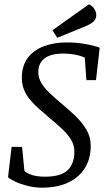

<svg xmlns="http://www.w3.org/2000/svg" viewBox="-20 -856 490 887"><path d="M173.5 11Q141 11 108.5 3Q76.1 -5 51.6 -16.4Q27.2 -27.7 17.1 -37.1L33.6 -177.6H81.9L92.8 -66.7Q104.5 -55 128.7 -47.3Q153 -39.7 186.9 -39.7Q261.6 -39.7 292.6 -69.7Q323.6 -99.8 323.6 -155.9Q323.6 -185.3 308.1 -210.8Q292.5 -236.3 266.5 -260.8Q240.4 -285.2 209.1 -310.7Q182.8 -332.9 159.7 -353.6Q136.6 -374.3 118.7 -395.6Q100.9 -416.8 91 -441.5Q81 -466.2 81 -495.5Q81 -552 108 -588.1Q134.9 -624.1 181.7 -642Q228.6 -660 288.4 -660Q332.9 -660 374.4 -652.6Q415.9 -645.3 440.6 -635.7L423.5 -485.9H379.1L371.6 -589.6Q353.9 -598.5 326.6 -603.6Q299.3 -608.6 274.6 -608.6Q214.1 -608.6 185.4 -586Q156.8 -563.4 156.8 -522.5Q156.8 -496.3 171.3 -472.2Q185.7 -448.2 210.9 -424.6Q236.1 -401.1 267.2 -374.9Q299.9 -348 330.1 -318.7Q360.2 -289.4 379.7 -256.2Q399.1 -222.9 399.1 -182.2Q399.1 -123.2 372.4 -80Q345.8 -36.7 295.6 -12.9Q245.3 11 173.5 11ZM244.6 -681.4 222.3 -716.3 390.7 -835.9Q406.9 -829 415.8 -814.7Q424.8 -800.4 424.8 -786.4Q424.8 -767.7 411.9 -756.3Q399.1 -744.8 374.8 -734.7Z"/></svg>

Font: Faustina Light
Style: Italic
Weight: 300
Italic angle: -8°
Designer: Alfonso Garcia
Foundry: http://www.omnibus-type.com
Version: Version 1.200